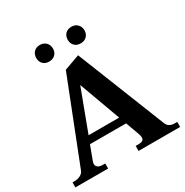

<svg xmlns="http://www.w3.org/2000/svg" viewBox="-200 -1062 1180 1224"><g transform="rotate(-30 390.0 -450.0)"><path d="M200 -838Q200 -865 216.5 -882.5Q233 -900 261 -900Q289 -900 306 -882.5Q323 -865 323 -838Q323 -812 306 -795Q289 -778 261 -778Q233 -778 216.5 -795Q200 -812 200 -838ZM432 -838Q432 -866 448.5 -883Q465 -900 494 -900Q521 -900 538 -882.5Q555 -865 555 -838Q555 -812 538 -795Q521 -778 494 -778Q465 -778 448.5 -795Q432 -812 432 -838ZM775 -37V0H469V-37H489Q511 -37 520.5 -43.5Q530 -50 530 -64Q530 -78 523 -96L488 -192H222L183 -87Q180 -78 180 -70Q180 -54 193 -45.5Q206 -37 224 -37H245V0H4V-37H20Q41 -37 61 -46.5Q81 -56 88 -74L326 -680L440 -721L698 -72Q705 -54 720.5 -45.5Q736 -37 754 -37ZM468 -246 357 -550 243 -246Z"/></g></svg>

Font: Taviraj DemiBold
Style: Regular
Weight: 600
Designer: Katatrad Team
Foundry: CadsonDemak
Version: Version 1.030